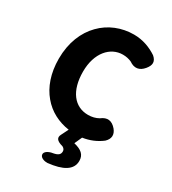

<svg xmlns="http://www.w3.org/2000/svg" viewBox="-240 -883 1148 1281"><g transform="rotate(30 333.5 -242.5)"><path d="M138 -103C191 -39 264 -2 346 10L318 66C305 92 314 113 365 126C380 134 385 144 385 155C385 178 372 191 334 198C308 201 271 218 276 243C280 265 312 274 334 273C447 261 512 225 512 155C512 107 482 83 424 69L450 11C504 3 552 -17 594 -49C626 -79 629 -113 601 -147C567 -187 529 -192 488 -160C465 -147 438 -140 408 -140C303 -140 235 -226 235 -374C235 -519 314 -605 410 -605C435 -605 457 -600 477 -591C518 -562 557 -568 589 -607C618 -642 620 -672 585 -702C537 -734 477 -758 407 -758C313 -758 224 -723 159 -656C94 -590 52 -492 52 -368C52 -255 85 -166 138 -103Z"/></g></svg>

Font: GenSenRounded2 TW H
Style: Regular
Weight: 900
Version: Version 2.100;PS 2.1;hotconv 16.6.51;makeotf.lib2.5.65220 DE